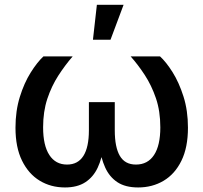

<svg xmlns="http://www.w3.org/2000/svg" viewBox="-20 -784 859 811"><path d="M254.4 7.8Q194.8 7.8 147.7 -20.8Q100.6 -49.3 73 -105.5Q45.4 -161.6 45.4 -244.6Q45.4 -315.4 63.7 -374.5Q82 -433.6 109.6 -477.5Q137.2 -521.5 163.6 -545.9H287.1Q254.9 -508.8 226.3 -464.6Q197.8 -420.4 179.9 -366.7Q162.1 -313 162.1 -246.1Q162.1 -169.4 188.5 -129.2Q214.8 -88.9 263.2 -88.9Q309.1 -88.9 332.3 -125.5Q355.5 -162.1 355.5 -233.9V-352.5H464.8V-233.9Q464.8 -162.1 486.3 -125.5Q507.8 -88.9 554.2 -88.9Q604 -88.9 630.6 -129.2Q657.2 -169.4 657.2 -246.1Q657.2 -314.5 638.7 -368.9Q620.1 -423.3 591.6 -467Q563 -510.7 531.7 -545.9H655.8Q681.6 -522.5 709 -479Q736.3 -435.5 755.1 -376.2Q773.9 -316.9 773.9 -244.6Q773.9 -161.1 746.3 -105Q718.8 -48.8 671.1 -20.5Q623.5 7.8 563.5 7.8Q509.3 7.8 475.6 -14.6Q441.9 -37.1 424.1 -76.9Q406.2 -116.7 399.4 -168H418Q411.1 -115.2 392.6 -75.7Q374 -36.1 340.3 -14.2Q306.6 7.8 254.4 7.8ZM372.6 -616.2 389.2 -763.7H502L446.8 -616.2Z"/></svg>

Font: Inter Cardless
Style: Medium
Weight: 500
Designer: Rasmus Andersson
Foundry: rsms
Version: Version 4.001;git-9221beed3